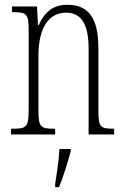

<svg xmlns="http://www.w3.org/2000/svg" viewBox="-20 -563 522 804"><path d="M26 0H211V-24H205C151 -24 141 -31 141 -99V-330C141 -454 189 -510 257 -510C326 -510 351 -452 351 -360V0H458V-24H454C401 -24 392 -31 392 -100V-360C392 -486 352 -543 262 -543C200 -543 167 -511 142 -458H139L135 -536H30V-512H35C90 -512 100 -506 100 -438V-100C100 -31 90 -24 34 -24H26ZM211 208V221H227C244 181 265 113 276 71V61H229C226 113 218 160 211 208Z"/></svg>

Font: Noto Serif Sinhala ExtraCondensed ExtraLight
Style: Regular
Weight: 200
Width: 2
Designer: Jelle Bosma - Monotype Design Team
Foundry: Monotype Imaging Inc.
Version: Version 2.007